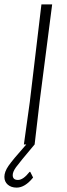

<svg xmlns="http://www.w3.org/2000/svg" viewBox="-38 -659 305 876"><path d="M120 0Q50 83 35 104Q20 125 20 140Q20 162 44 162Q68 162 97 125H100L113 151Q76 197 38 197Q13 197 -2.5 183.5Q-18 170 -18 148Q-18 125 0.5 98Q19 71 82 0H71L98 -194L151 -639H200L143 -197Z"/></svg>

Font: Alegreya Sans Light
Style: Italic
Weight: 300
Italic angle: -7°
Designer: Juan Pablo del Peral
Foundry: Huerta Tipografica
Version: Version 2.007